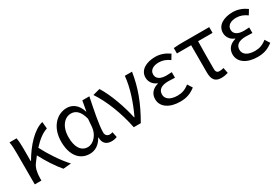

<svg xmlns="http://www.w3.org/2000/svg" viewBox="42 -1336 3076 2128"><g transform="rotate(-30 1580.0 -272.0)"><path d="M555 0C472 -89 383 -225 329 -332C396 -405 458 -451 518 -470L510 -557C393 -528 272 -395 186 -246H182V-416C182 -464 179 -514 172 -543H82C91 -495 92 -438 92 -394V0H177V-28C178 -99 189 -156 222 -200C239 -224 256 -246 273 -267C324 -167 396 -58 454 9Z M792 13C862 13 919 -24 960 -97H964C963 -21 1006 13 1071 13C1103 13 1125 6 1141 -1L1127 -70C1116 -66 1102 -63 1090 -63C1060 -63 1036 -82 1036 -119C1036 -218 1075 -400 1104 -543H1014L991 -414H988C957 -518 888 -557 820 -557C695 -557 582 -448 582 -262C582 -84 668 13 792 13ZM810 -63C726 -63 677 -136 677 -263C677 -406 752 -480 830 -480C881 -480 937 -453 967 -335L959 -232C951 -140 882 -63 810 -63Z M1359 0H1449C1559 -191 1621 -354 1650 -543H1558C1545 -397 1488 -233 1422 -93H1417C1386 -240 1316 -440 1241 -557L1150 -533C1243 -395 1319 -199 1359 0Z M1949 13C2024 13 2081 -4 2146 -54L2107 -115C2056 -74 2011 -60 1958 -60C1865 -60 1811 -97 1811 -157C1811 -217 1856 -250 1945 -250C1972 -250 1998 -249 2029 -247V-318C2003 -316 1983 -315 1962 -315C1874 -315 1837 -350 1837 -399C1837 -455 1889 -484 1956 -484C2006 -484 2050 -467 2092 -436L2129 -497C2078 -534 2019 -557 1953 -557C1842 -557 1746 -509 1746 -411C1746 -360 1776 -310 1832 -290V-285C1771 -269 1719 -227 1719 -150C1719 -49 1815 13 1949 13Z M2475 13C2509 13 2540 6 2562 -1L2548 -71C2530 -66 2513 -63 2495 -63C2465 -63 2450 -78 2450 -116C2450 -226 2450 -346 2453 -469H2638V-543H2260L2182 -538V-469H2364V-122C2364 -34 2393 13 2475 13Z M2940 13C3015 13 3072 -4 3137 -54L3098 -115C3047 -74 3002 -60 2949 -60C2856 -60 2802 -97 2802 -157C2802 -217 2847 -250 2936 -250C2963 -250 2989 -249 3020 -247V-318C2994 -316 2974 -315 2953 -315C2865 -315 2828 -350 2828 -399C2828 -455 2880 -484 2947 -484C2997 -484 3041 -467 3083 -436L3120 -497C3069 -534 3010 -557 2944 -557C2833 -557 2737 -509 2737 -411C2737 -360 2767 -310 2823 -290V-285C2762 -269 2710 -227 2710 -150C2710 -49 2806 13 2940 13Z"/></g></svg>

Font: Noto Sans T Chinese Regular
Style: Regular
Weight: 400
Designer: Ryoko NISHIZUKA (kana & ideographs); Paul D. Hunt (Latin, Greek & Cyrillic); Wenlong ZHANG (bopomofo); Sandoll Communica
Foundry: Adobe Systems Incorporated
Version: Version 1.000;PS 1;hotconv 1.0.78;makeotf.lib2.5.61930